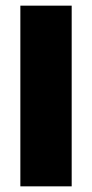

<svg xmlns="http://www.w3.org/2000/svg" viewBox="-20 -659 326 679"><path d="M233.5 0H52V-639H233.5Z"/></svg>

Font: Anek Bangla Medium ExtraBold
Style: Regular
Weight: 800
Version: Version 1.003